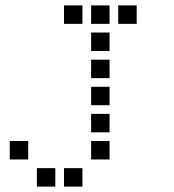

<svg xmlns="http://www.w3.org/2000/svg" viewBox="-20 -704 640 708"><path d="M217 -684Q216 -684 216 -684Q216 -684 216 -683V-617Q216 -616 216 -616Q216 -616 217 -616H283Q284 -616 284 -616Q284 -616 284 -617V-683Q284 -684 284 -684Q284 -684 283 -684ZM317 -684Q316 -684 316 -684Q316 -684 316 -683V-617Q316 -616 316 -616Q316 -616 317 -616H383Q384 -616 384 -616Q384 -616 384 -617V-683Q384 -684 384 -684Q384 -684 383 -684ZM417 -684Q416 -684 416 -684Q416 -684 416 -683V-617Q416 -616 416 -616Q416 -616 417 -616H483Q484 -616 484 -616Q484 -616 484 -617V-683Q484 -684 484 -684Q484 -684 483 -684ZM317 -584Q316 -584 316 -584Q316 -584 316 -583V-517Q316 -516 316 -516Q316 -516 317 -516H383Q384 -516 384 -516Q384 -516 384 -517V-583Q384 -584 384 -584Q384 -584 383 -584ZM317 -484Q316 -484 316 -484Q316 -484 316 -483V-417Q316 -416 316 -416Q316 -416 317 -416H383Q384 -416 384 -416Q384 -416 384 -417V-483Q384 -484 384 -484Q384 -484 383 -484ZM317 -384Q316 -384 316 -384Q316 -384 316 -383V-317Q316 -316 316 -316Q316 -316 317 -316H383Q384 -316 384 -316Q384 -316 384 -317V-383Q384 -384 384 -384Q384 -384 383 -384ZM317 -284Q316 -284 316 -284Q316 -284 316 -283V-217Q316 -216 316 -216Q316 -216 317 -216H383Q384 -216 384 -216Q384 -216 384 -217V-283Q384 -284 384 -284Q384 -284 383 -284ZM17 -184Q16 -184 16 -184Q16 -184 16 -183V-117Q16 -116 16 -116Q16 -116 17 -116H83Q84 -116 84 -116Q84 -116 84 -117V-183Q84 -184 84 -184Q84 -184 83 -184ZM317 -184Q316 -184 316 -184Q316 -184 316 -183V-117Q316 -116 316 -116Q316 -116 317 -116H383Q384 -116 384 -116Q384 -116 384 -117V-183Q384 -184 384 -184Q384 -184 383 -184ZM117 -84Q116 -84 116 -84Q116 -84 116 -83V-17Q116 -16 116 -16Q116 -16 117 -16H183Q184 -16 184 -16Q184 -16 184 -17V-83Q184 -84 184 -84Q184 -84 183 -84ZM217 -84Q216 -84 216 -84Q216 -84 216 -83V-17Q216 -16 216 -16Q216 -16 217 -16H283Q284 -16 284 -16Q284 -16 284 -17V-83Q284 -84 284 -84Q284 -84 283 -84Z"/></svg>

Font: Doto SemiBold
Style: Regular
Weight: 600
Monospace: yes
Version: Version 1.000